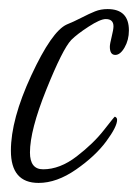

<svg xmlns="http://www.w3.org/2000/svg" viewBox="-20 -395 304 423"><path d="M264 -328Q264 -307 254.5 -290.5Q245 -274 234 -274Q222 -274 222 -292Q222 -298 226 -314Q230 -330 230 -337Q230 -353 213 -353Q201 -353 175.5 -336.5Q150 -320 137 -307Q118 -287 82 -197.5Q46 -108 46 -59Q46 -22 75 -22Q112 -22 149 -50.5Q186 -79 209 -108.5Q232 -138 233 -138Q238 -136 238 -131Q238 -116 214 -83.5Q190 -51 147.5 -21.5Q105 8 65 8Q4 8 4 -63Q4 -132 49 -229Q94 -326 127 -341Q142 -347 159.5 -356Q177 -365 189.5 -370Q202 -375 217 -375Q264 -375 264 -328Z"/></svg>

Font: Bilbo Swash Caps
Style: Regular
Weight: 400
Designer: Robert E. Leuschke
Foundry: Robert E. Leuschke
Version: Version 1.003